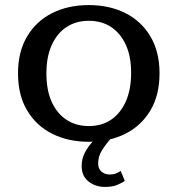

<svg xmlns="http://www.w3.org/2000/svg" viewBox="-20 -547 700 757"><path d="M330 12Q249 12 186 -19.5Q123 -51 87 -111.5Q51 -172 51 -258Q51 -343 87 -403.5Q123 -464 186 -495.5Q249 -527 330 -527Q411 -527 474 -495.5Q537 -464 573 -403.5Q609 -343 609 -258Q609 -172 573 -111.5Q537 -51 474 -19.5Q411 12 330 12ZM330 -50Q381 -50 418 -75Q455 -100 476 -147Q497 -194 497 -260Q497 -325 476 -370.5Q455 -416 418 -440.5Q381 -465 330 -465Q280 -465 242.5 -440.5Q205 -416 184 -369.5Q163 -323 163 -258Q163 -191 184 -145Q205 -99 242.5 -74.5Q280 -50 330 -50ZM394 190Q356 190 329 168.5Q302 147 302 108Q302 79 314.5 55Q327 31 347 9.5Q367 -12 389 -30L418 -2Q396 23 381.5 46.5Q367 70 367 98Q367 118 380 129.5Q393 141 413 141Q426 141 435.5 137.5Q445 134 456 127L472 166Q460 175 441 182.5Q422 190 394 190Z"/></svg>

Font: Montagu Slab 24pt
Style: Regular
Weight: 400
Designer: Florian Karsten
Foundry: Florian Karsten
Version: Version 1.000